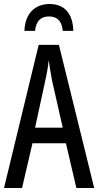

<svg xmlns="http://www.w3.org/2000/svg" viewBox="-20 -938 490 958"><path d="M227 -918C153 -918 104 -868 102 -784H155C160 -834 184 -856 225 -856C266 -856 289 -832 293 -784H346C343 -873 300 -918 227 -918ZM361 0H450L274 -714H173L0 0H90L142 -223H309ZM293 -301H155L206 -536C214 -571 220 -607 223 -638C227 -607 233 -572 240 -535Z"/></svg>

Font: Noto Sans UI Condensed
Style: Regular
Weight: 400
Width: 3
Designer: Monotype Design Team
Foundry: Monotype Imaging Inc.
Version: Version 1.901